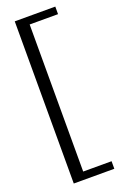

<svg xmlns="http://www.w3.org/2000/svg" viewBox="-167 -800 629 979"><g transform="rotate(-20 147.5 -310.0)"><path d="M53 130V-750H273V-709H119V89H273V130Z"/></g></svg>

Font: Roboto Serif 36pt Light
Style: Regular
Weight: 300
Designer: Greg Gazdowicz
Foundry: Commercial Type
Version: Version 1.008